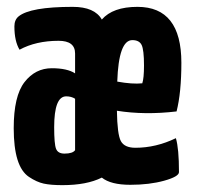

<svg xmlns="http://www.w3.org/2000/svg" viewBox="-20 -530 576 560"><path d="M375 -99Q435 -99 493 -127Q502 -97 502 -28Q502 -15 459 -3Q416 9 360 9Q303 9 277 -12Q233 10 162 10Q128 10 107.5 5.5Q87 1 64.5 -14Q42 -29 31 -64.5Q20 -100 20 -156Q20 -250 51.5 -290.5Q83 -331 131 -331Q176 -331 199 -316V-374Q199 -411 151 -411Q85 -411 37 -385Q22 -410 22 -453Q22 -472 34 -482Q68 -510 192 -510Q256 -510 277 -473Q309 -510 381 -510Q509 -510 509 -347Q509 -260 495 -205Q402 -194 321 -207Q322 -138 332.5 -118.5Q343 -99 375 -99ZM366 -413Q326 -413 322 -292Q366 -284 395 -287Q400 -302 400 -339Q400 -385 393 -399Q386 -413 366 -413ZM199 -92V-242Q188 -249 173 -249Q138 -249 138 -159Q138 -110 143.5 -96Q149 -82 168 -82Q192 -82 199 -92Z"/></svg>

Font: Yanone Kaffeesatz Bold
Style: Regular
Weight: 700
Designer: Yanone (Cyrillic: Daniel Pouzeot)
Foundry: Yanone
Version: Version 1.003;PS 001.003;hotconv 1.0.88;makeotf.lib2.5.64775